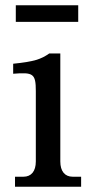

<svg xmlns="http://www.w3.org/2000/svg" viewBox="-20 -709 358 729"><path d="M209 -96V-506H167C136 -484 109 -475 30 -467V-429C106 -435 116 -430 116 -363V-96C116 -59 99 -38 69 -38H37V0H288V-38H256C226 -38 209 -59 209 -96ZM40 -626H277V-689H40Z"/></svg>

Font: LT Superior Serif Medium
Style: Regular
Weight: 500
Designer: Daniel Lyons
Foundry: LyonsType
Version: Version 2.120;FEAKit 1.0